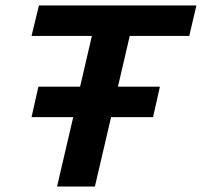

<svg xmlns="http://www.w3.org/2000/svg" viewBox="-20 -680 736 700"><path d="M670 -549H453L410 -364H563L538 -253H385L326 0H188L247 -253H95L120 -364H272L315 -549H95L122 -660H696Z"/></svg>

Font: Elaine Sans SemiBold
Style: Italic
Weight: 600
Italic angle: -13°
Designer: Wei Huang
Foundry: Wei Huang
Version: Version 2.001;December 24, 2019;FontCreator 12.0.0.2547 64-b